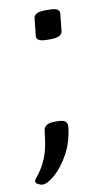

<svg xmlns="http://www.w3.org/2000/svg" viewBox="-96 -564 391 719"><g transform="rotate(-10 99.5 -204.5)"><path d="M7 116Q0 116 -10 111Q-20 106 -19 98Q-18 93 -11 85Q-4 77 4 65Q16 48 29 17Q42 -14 49 -81Q52 -108 90 -108H104Q142 -108 139 -81Q133 -24 108.5 20.5Q84 65 55 90.5Q26 116 7 116ZM117 -415Q75 -415 78 -437L85 -503Q87 -525 129 -525H143Q166 -525 175 -519.5Q184 -514 183 -503L176 -437Q173 -415 131 -415Z"/></g></svg>

Font: Asap Semi Expanded Semi Expanded Regular
Style: Italic
Weight: 400
Width: 6
Italic angle: -6°
Designer: Pablo Cosgaya
Foundry: Omnibus-Type
Version: Version 3.001; ttfautohint (v1.8.4.7-5d5b)